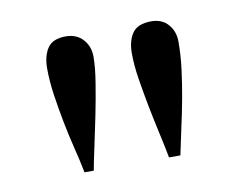

<svg xmlns="http://www.w3.org/2000/svg" viewBox="-44 -719 488 389"><g transform="rotate(-10 199.5 -524.0)"><path d="M335 -612.3Q335 -584.5 331.3 -555.7Q327.6 -526.9 322.3 -497.6Q316.9 -468.3 310.5 -439.7Q304.2 -411.1 298.8 -384.8H275.4Q271.5 -406.2 265.1 -434.6Q258.8 -462.9 252.9 -492.9Q247.1 -522.9 242.4 -552.2Q237.8 -581.5 237.8 -605.5Q237.8 -631.3 248.8 -647Q259.8 -662.6 287.6 -662.6Q309.6 -662.6 322.3 -648.2Q335 -633.8 335 -612.3ZM160.2 -612.3Q160.2 -590.8 155 -558.8Q149.9 -526.9 143.1 -493.4Q136.2 -460 129.9 -430.4Q123.5 -400.9 120.6 -384.8H101.6Q96.7 -409.7 89.8 -437Q83 -464.4 77.4 -493.4Q71.8 -522.5 67.6 -551Q63.5 -579.6 63.5 -605.5Q63.5 -630.4 74 -646.5Q84.5 -662.6 111.8 -662.6Q133.8 -662.6 147 -648.2Q160.2 -633.8 160.2 -612.3Z"/></g></svg>

Font: Kitab
Style: Regular
Weight: 400
Designer: SIL International
Foundry: Khaled Hosny
Version: Version 1.000